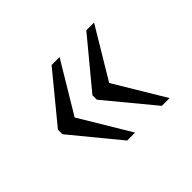

<svg xmlns="http://www.w3.org/2000/svg" viewBox="-87 -603 665 665"><g transform="rotate(-45 245.5 -270.0)"><path d="M383 -85H421L310 -270L421 -455H383L239 -281V-259ZM213 -85H252L141 -270L252 -455H213L70 -281V-259Z"/></g></svg>

Font: Noto Serif Tamil Light
Style: Italic
Weight: 300
Italic angle: -12°
Designer: Indian Type Foundry, Tom Grace, and the Monotype Design Team
Foundry: Monotype Imaging Inc.
Version: Version 2.003